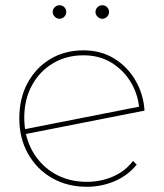

<svg xmlns="http://www.w3.org/2000/svg" viewBox="-20 -713 628 736"><path d="M313 3Q238 3 179.5 -30.5Q121 -64 87.5 -123.5Q54 -183 54 -259Q54 -336 85.5 -394.5Q117 -453 172.5 -486.5Q228 -520 300 -520Q367 -520 418 -488.5Q469 -457 499.5 -404.5Q530 -352 534 -289L72 -198L66 -216L523 -306L514 -292Q511 -346 484 -393.5Q457 -441 410 -471Q363 -501 300 -501Q234 -501 182.5 -470Q131 -439 102 -385Q73 -331 73 -262Q73 -190 104 -134.5Q135 -79 189 -47.5Q243 -16 313 -16Q366 -16 412.5 -36Q459 -56 490 -96L504 -82Q470 -40 419.5 -18.5Q369 3 313 3ZM372 -641Q362 -641 354 -649Q346 -657 346 -667Q346 -678 354 -685.5Q362 -693 372 -693Q383 -693 390.5 -685.5Q398 -678 398 -667Q398 -657 390.5 -649Q383 -641 372 -641ZM208 -641Q198 -641 190 -649Q182 -657 182 -667Q182 -678 190 -685.5Q198 -693 208 -693Q219 -693 226.5 -685.5Q234 -678 234 -667Q234 -657 226.5 -649Q219 -641 208 -641Z"/></svg>

Font: Montserrat Alternates Thin
Style: Regular
Weight: 100
Designer: Julieta Ulanovsky
Foundry: Julieta Ulanovsky
Version: Version 9.000